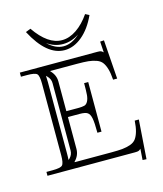

<svg xmlns="http://www.w3.org/2000/svg" viewBox="-102 -700 693 818"><g transform="rotate(-15 244.5 -291.5)"><path d="M157.2 -547.9Q191.4 -515.1 227.1 -515.1Q263.2 -515.1 298.8 -547.9Q264.6 -524.9 227.1 -524.9Q189.5 -524.9 157.2 -547.9ZM17.1 -455.1H358.9Q370.1 -455.1 374.5 -453.4Q378.9 -451.7 384.8 -445.8L381.8 -494.1L398.9 -495.1L411.1 -323.2H393.1Q391.1 -352.1 385.7 -370.6Q380.4 -389.2 371.8 -400.9Q363.3 -412.6 346.9 -418.5Q330.6 -424.3 311.8 -426.3Q293 -428.2 262.2 -428.2H144V-426.8Q166 -404.8 166 -376V-245.1H217.8Q236.3 -245.1 245.6 -247.6Q254.9 -250 261 -261Q267.1 -272 268.6 -289.3Q270 -306.6 270 -340.8H288.1V-122.1H270Q270 -167 266.1 -186.3Q262.2 -205.6 252.2 -212.4Q242.2 -219.2 217.8 -219.2H166V-79.1Q166 -49.8 144 -27.8V-25.9H306.2Q336.9 -25.9 355.7 -27.8Q374.5 -29.8 390.9 -35.6Q407.2 -41.5 415.8 -53.2Q424.3 -64.9 429.7 -83.5Q435.1 -102.1 437 -130.9H455.1L442.9 41L425.8 40L429.2 -8.8Q423.8 -3.4 419.2 -1.7Q414.6 0 402.8 0H17.1V-17.1H43.9Q79.1 -17.1 87.6 -25.9Q96.2 -34.7 96.2 -69.8V-384.8Q96.2 -419.9 87.6 -428.5Q79.1 -437 43.9 -437H17.1ZM140.1 -79.1V-376Q140.1 -394 126 -408.2L121.1 -413.1Q122.1 -401.9 122.1 -384.8V-69.8Q122.1 -51.8 121.1 -42L126 -45.9Q140.1 -60.1 140.1 -79.1ZM86.9 -615.2 108.9 -624Q165.5 -542 227.1 -542Q259.8 -542 291.7 -563.7Q323.7 -585.4 350.1 -624L367.2 -615.2Q341.8 -559.6 304.7 -528.8Q267.6 -498 227.1 -498Q148.4 -498 86.9 -615.2Z"/></g></svg>

Font: FoglihtenNo01
Style: Regular
Weight: 500
Version: Version 0.61